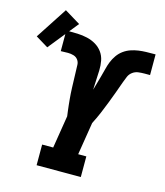

<svg xmlns="http://www.w3.org/2000/svg" viewBox="-216 -932 881 1024"><g transform="rotate(15 224.5 -419.5)"><path d="M83 0V-114H144L173 -294Q171 -309 169 -324.5Q167 -340 165.5 -355Q164 -370 162.5 -385.5Q161 -401 160 -417Q159 -433 158.5 -448.5Q158 -464 157.5 -479.5Q157 -495 156.5 -510.5Q156 -526 155.5 -542Q155 -558 154.5 -573.5Q154 -589 145 -601Q136 -613 121 -617.5Q106 -622 90 -622Q80 -622 70 -621.5Q60 -621 50 -621V-735Q51 -735 52 -735Q53 -735 53 -735H56Q56 -735 57 -735Q58 -735 59 -735Q86 -735 113 -734Q140 -733 166 -727Q192 -721 214 -708Q236 -695 251 -674.5Q266 -654 271 -628Q276 -602 275 -575Q274 -548 272.5 -521Q271 -494 270 -467Q276 -487 281.5 -507.5Q287 -528 293 -548.5Q299 -569 304 -590Q309 -611 317 -631Q325 -651 338 -669.5Q351 -688 369 -701Q387 -714 407.5 -721Q428 -728 449 -731Q470 -734 491 -734.5Q512 -735 533 -735Q535 -735 537.5 -735Q540 -735 543 -735V-621Q538 -621 532.5 -621Q527 -621 522 -621H520Q518 -621 516.5 -621Q515 -621 513 -621Q497 -621 479.5 -619Q462 -617 447.5 -606.5Q433 -596 426 -580Q419 -564 413 -547Q402 -515 390 -483Q378 -451 366 -419.5Q354 -388 340.5 -356.5Q327 -325 311 -294L282 -114H327V0ZM-25 -622 -94 -664 20 -839 107 -786Z"/></g></svg>

Font: Iosevka Slab Heavy
Style: Italic
Weight: 900
Italic angle: -9°
Monospace: yes
Designer: Belleve Invis
Foundry: Belleve Invis
Version: Version 11.1.0; ttfautohint (v1.8.3)